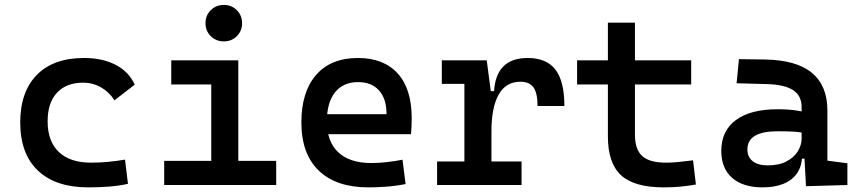

<svg xmlns="http://www.w3.org/2000/svg" viewBox="-20 -768 3556 797"><path d="M346.2 9.8Q210.9 9.8 137.5 -59.8Q64 -129.4 64 -259.8Q64 -386.7 132.8 -457Q201.7 -527.3 329.1 -527.3Q406.2 -527.3 461.2 -498.3Q516.1 -469.2 539.1 -416.5L455.1 -351.6Q433.1 -386.2 399.2 -405.5Q365.2 -424.8 325.2 -424.8Q255.4 -424.8 216.6 -383.1Q177.7 -341.3 177.7 -264.6Q177.7 -181.2 224.4 -137Q271 -92.8 357.9 -92.8Q393.6 -92.8 429.4 -96.2Q465.3 -99.6 499 -105.5L511.2 -4.9Q471.2 3.9 428.7 6.8Q386.2 9.8 346.2 9.8Z M856.9 0V-488.3H969.2V0ZM661.6 0V-100.1H866.7V0ZM959.5 0V-100.1H1126.5V0ZM690.9 -417.5V-517.6H969.2V-417.5ZM909.2 -596.2Q877 -596.2 855 -617.9Q833 -639.6 833 -671.9Q833 -704.1 855 -725.8Q877 -747.6 909.2 -747.6Q941.4 -747.6 963.1 -725.8Q984.9 -704.1 984.9 -671.9Q984.9 -639.6 963.1 -617.9Q941.4 -596.2 909.2 -596.2Z M1508.8 9.8Q1375.5 9.8 1303.2 -59.8Q1231 -129.4 1231 -259.8Q1231 -386.7 1292.2 -457Q1353.5 -527.3 1465.8 -527.3Q1572.3 -527.3 1630.6 -463.4Q1689 -399.4 1689 -277.3Q1689 -242.2 1686 -210.9H1317.9V-293.9H1584.5Q1584.5 -358.4 1553.2 -392.8Q1522 -427.2 1466.8 -427.2Q1404.8 -427.2 1370.8 -384.8Q1336.9 -342.3 1336.9 -264.6Q1336.9 -179.7 1384.5 -135.5Q1432.1 -91.3 1520.5 -91.3Q1553.2 -91.3 1585.4 -95Q1617.7 -98.6 1650.9 -105L1663.6 -3.9Q1616.7 4.9 1577.6 7.3Q1538.6 9.8 1508.8 9.8Z M2020 -222.7 1989.7 -389.6H2030.8Q2039.6 -527.3 2170.4 -527.3Q2248.5 -527.3 2285.6 -479Q2322.8 -430.7 2322.8 -328.1H2211.4Q2211.4 -381.3 2194.6 -405Q2177.7 -428.7 2140.1 -428.7Q2079.6 -428.7 2049.8 -375Q2020 -321.3 2020 -222.7ZM1794.4 0V-97.7H2145V0ZM1907.7 0V-517.6H2000.5L2020 -369.1V0ZM1814 -419.9V-517.6H1993.7L2003.4 -419.9Z M2735.4 9.8Q2612.8 9.8 2558.1 -40.5Q2503.4 -90.8 2503.4 -201.7V-283.2H2615.7V-208.5Q2615.7 -147.9 2645.8 -120.4Q2675.8 -92.8 2745.1 -92.8Q2769 -92.8 2795.9 -95.5Q2822.8 -98.1 2856.9 -102.5L2868.7 -2Q2835 3.9 2803.2 6.8Q2771.5 9.8 2735.4 9.8ZM2503.4 -246.6V-673.8H2615.7V-246.6ZM2375.5 -417.5V-517.6H2849.1V-417.5Z M3325.7 4.9 3317.4 -148.4 3307.6 -198.7V-322.8Q3307.6 -371.6 3271.5 -394.3Q3235.4 -417 3164.1 -418.9L3037.6 -422.4L3047.4 -522.5L3154.3 -521Q3286.1 -519 3350.3 -465.6Q3414.6 -412.1 3414.6 -309.6V-101.1L3497.6 -90.3V0ZM3145.5 9.8Q3064 9.8 3019 -29.8Q2974.1 -69.3 2974.1 -141.6Q2974.1 -225.1 3034.9 -269.8Q3095.7 -314.5 3207.5 -314.5Q3252.4 -314.5 3287.4 -309.1Q3322.3 -303.7 3351.6 -293.5L3330.1 -213.4Q3297.9 -220.7 3268.3 -221.9Q3238.8 -223.1 3208 -223.1Q3082.5 -223.1 3082.5 -147.9Q3082.5 -116.2 3104.5 -98.9Q3126.5 -81.5 3166.5 -81.5Q3213.4 -81.5 3244.9 -98.1Q3276.4 -114.7 3292 -140.4Q3307.6 -166 3307.6 -192.9V-242.2L3334 -109.4H3293L3309.6 -125Q3309.6 -80.1 3289.3 -50Q3269 -20 3232.4 -5.1Q3195.8 9.8 3145.5 9.8Z"/></svg>

Font: Cascadia Code Medium
Style: Regular
Weight: 500
Monospace: yes
Designer: Aaron Bell
Foundry: Saja Typeworks
Version: Version 2407.024